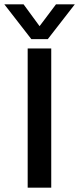

<svg xmlns="http://www.w3.org/2000/svg" viewBox="-65 -868 366 888"><path d="M80 -687 -45 -848H44L118 -747L194 -848H281L156 -687ZM63 0V-644H172V0Z"/></svg>

Font: Kanit
Style: Regular
Weight: 400
Designer: Katatrad Team
Foundry: CadsonDemak
Version: Version 2.000; ttfautohint (v1.8.3)